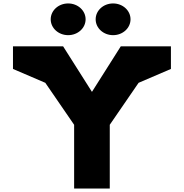

<svg xmlns="http://www.w3.org/2000/svg" viewBox="-20 -1094 1067 1114"><path d="M375.5 -1074C319.3 -1074 274.2 -1033 274.2 -982C274.2 -931 319.3 -890 375.5 -890C431.5 -890 476.7 -931 476.7 -982C476.7 -1033 431.5 -1074 375.5 -1074ZM636.2 -1074C580 -1074 535 -1033 535 -982C535 -931 580 -890 636.2 -890C692.2 -890 737.3 -931 737.3 -982C737.3 -1033 692.2 -1074 636.2 -1074ZM971.7 -825H929.3H680.7L513.5 -561L346.3 -825H97.7H55.3V-694L242.9 -613.5L410.1 -370V0H616.9V-370L784.1 -613.5L971.7 -694Z"/></svg>

Font: Hussar
Style: BdWide
Weight: 700
Foundry: Cannot Into Space Fonts
Version: Version 2.00